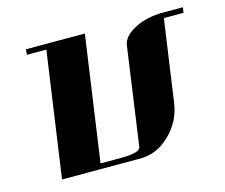

<svg xmlns="http://www.w3.org/2000/svg" viewBox="-74 -558 767 655"><g transform="rotate(-15 310.0 -230.5)"><path d="M64 -441.9 65.9 -460.9H273.9L210.9 -19H280.8Q350.1 -19 353 -38.1L401.9 -384.8Q406.2 -416 450.2 -439Q492.2 -460.9 550.8 -460.9H620.1L617.2 -441.9H547.9L506.8 -153.8Q498 -90.3 451.2 -44.9Q404.8 0 347.2 0H69.8L132.8 -441.9Z"/></g></svg>

Font: Hjet
Style: Italic
Weight: 400
Designer: T. Christopher White
Version: Version 1.2